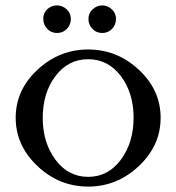

<svg xmlns="http://www.w3.org/2000/svg" viewBox="-20 -677 652 710"><path d="M227.5 -570.5Q213 -555 191 -555Q169 -555 154.5 -570.5Q140 -586 140 -607.5Q140 -629 155 -643Q170 -657 190.5 -657Q211 -657 226.5 -642.5Q242 -628 242 -607Q242 -586 227.5 -570.5ZM394.5 -570.5Q380 -555 358 -555Q336 -555 321.5 -570.5Q307 -586 307 -607Q307 -628 322.5 -642.5Q338 -657 358 -657Q378 -657 393.5 -642.5Q409 -628 409 -607Q409 -586 394.5 -570.5ZM118.5 -419Q199 -494 306 -494Q413 -494 493.5 -419Q574 -344 574 -241.5Q574 -139 493.5 -63Q413 13 306 13Q199 13 118.5 -63Q38 -139 38 -241.5Q38 -344 118.5 -419ZM427 -395.5Q380 -458 306 -458Q232 -458 185 -395.5Q138 -333 138 -241.5Q138 -150 185 -86.5Q232 -23 306 -23Q380 -23 427 -86.5Q474 -150 474 -241.5Q474 -333 427 -395.5Z"/></svg>

Font: Sedan SC
Style: Regular
Weight: 400
Designer: Sebastian Salazar
Foundry: Sebastian Salazar
Version: Version 1.001